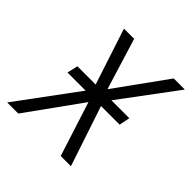

<svg xmlns="http://www.w3.org/2000/svg" viewBox="-189 -645 758 758"><g transform="rotate(45 190.0 -266.0)"><path d="M22 0 186 -228 259 0H316L232 -252H336L345 -297H245L420 -532H358L203 -317L137 -532H80L157 -297H55L45 -252H146L-40 0Z"/></g></svg>

Font: Noto Sans UI SemiCondensed Light
Style: Italic
Weight: 300
Width: 4
Designer: Monotype Design Team
Foundry: Monotype Imaging Inc.
Version: 1.001